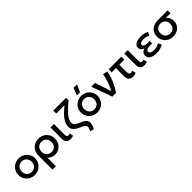

<svg xmlns="http://www.w3.org/2000/svg" viewBox="368 -2439 4337 4337"><g transform="rotate(-45 2537.0 -270.0)"><path d="M302 15Q224.5 15 163.8 -20.8Q103 -56.5 68.5 -116.2Q34 -176 34 -247.5Q34 -300.5 53.8 -347.8Q73.5 -395 109.8 -431.5Q146 -468 195 -489Q244 -510 302.5 -510Q380 -510 440.8 -474.2Q501.5 -438.5 536 -378.8Q570.5 -319 570.5 -247.5Q570.5 -195 550.8 -147.5Q531 -100 495 -63.5Q459 -27 410 -6Q361 15 302 15ZM302 -82.5Q348 -82.5 383.8 -102.8Q419.5 -123 440 -160Q460.5 -197 460.5 -247.5Q460.5 -298 440 -335.2Q419.5 -372.5 383.8 -392.5Q348 -412.5 302 -412.5Q256 -412.5 220.2 -392.5Q184.5 -372.5 164.2 -335.2Q144 -298 144 -247.5Q144 -197 164.5 -160Q185 -123 220.8 -102.8Q256.5 -82.5 302 -82.5Z M666 210V-242.5Q666 -317 700 -377.8Q734 -438.5 794.5 -474.2Q855 -510 934 -510Q1014.5 -510 1074.8 -474.5Q1135 -439 1168.5 -379.2Q1202 -319.5 1202 -247.5Q1202 -193 1183.8 -145.2Q1165.5 -97.5 1131.8 -61.5Q1098 -25.5 1051.8 -5.2Q1005.5 15 950 15Q897 15 850.8 -6Q804.5 -27 775.5 -63V210ZM934 -82.5Q980 -82.5 1015.8 -102.8Q1051.5 -123 1071.8 -160Q1092 -197 1092 -247.5Q1092 -298 1071.5 -335.2Q1051 -372.5 1015.2 -392.5Q979.5 -412.5 934 -412.5Q888 -412.5 852.2 -392.5Q816.5 -372.5 796 -335.2Q775.5 -298 775.5 -247.5Q775.5 -197 796 -160Q816.5 -123 852.2 -102.8Q888 -82.5 934 -82.5Z M1446.5 14Q1405.5 14 1374.2 -1Q1343 -16 1325.2 -47.5Q1307.5 -79 1307.5 -128.5V-495H1417.5V-160Q1417.5 -116.5 1430 -99.5Q1442.5 -82.5 1471.5 -82.5Q1482 -82.5 1494.2 -85.5Q1506.5 -88.5 1519 -93.5L1538 -3.5Q1514.5 4.5 1491.2 9.2Q1468 14 1446.5 14Z M1976.5 220.5 1879 201Q1900 163.5 1908.2 138Q1916.5 112.5 1916.5 94Q1916.5 62 1893.8 40.8Q1871 19.5 1835 2.5Q1799 -14.5 1758.8 -32.5Q1718.5 -50.5 1682.5 -75.2Q1646.5 -100 1623.8 -137Q1601 -174 1601 -228.5Q1601 -282 1624 -333.8Q1647 -385.5 1687 -435.5Q1727 -485.5 1778 -533.2Q1829 -581 1884.5 -626H1621V-720H2030.5V-641.5Q1973 -594 1924 -549.5Q1875 -505 1836 -463.5Q1797 -422 1769.5 -383.2Q1742 -344.5 1727.5 -308.5Q1713 -272.5 1713 -239Q1713 -200.5 1735.2 -174.8Q1757.5 -149 1792.8 -130.8Q1828 -112.5 1867.5 -96Q1907 -79.5 1942 -58.8Q1977 -38 1999.5 -8Q2022 22 2022 67.5Q2022 88 2017 112Q2012 136 2002 163.2Q1992 190.5 1976.5 220.5Z M2298.5 15Q2221 15 2160.2 -20.8Q2099.5 -56.5 2065 -116.2Q2030.5 -176 2030.5 -247.5Q2030.5 -300.5 2050.2 -347.8Q2070 -395 2106.2 -431.5Q2142.5 -468 2191.5 -489Q2240.5 -510 2299 -510Q2376.5 -510 2437.2 -474.2Q2498 -438.5 2532.5 -378.8Q2567 -319 2567 -247.5Q2567 -195 2547.2 -147.5Q2527.5 -100 2491.5 -63.5Q2455.5 -27 2406.5 -6Q2357.5 15 2298.5 15ZM2298.5 -82.5Q2344.5 -82.5 2380.2 -102.8Q2416 -123 2436.5 -160Q2457 -197 2457 -247.5Q2457 -298 2436.5 -335.2Q2416 -372.5 2380.2 -392.5Q2344.5 -412.5 2298.5 -412.5Q2252.5 -412.5 2216.8 -392.5Q2181 -372.5 2160.8 -335.2Q2140.5 -298 2140.5 -247.5Q2140.5 -197 2161 -160Q2181.5 -123 2217.2 -102.8Q2253 -82.5 2298.5 -82.5ZM2240.5 -585 2307.5 -759.5H2419L2342 -585Z M2787.5 0 2610.5 -495H2731.5L2871 -64.5L2844 -87.5Q2877.5 -137.5 2907.2 -202.5Q2937 -267.5 2959.8 -344.2Q2982.5 -421 2995 -505L3108.5 -485Q3084 -345.5 3031 -223.2Q2978 -101 2906.5 0Z M3439.5 14Q3399 14 3367.5 -1.2Q3336 -16.5 3318 -48.8Q3300 -81 3300 -132V-398.5H3167V-495H3569.5V-398.5H3410V-167Q3410 -120 3423.5 -102Q3437 -84 3466 -84Q3479.5 -84 3492.8 -87Q3506 -90 3520.5 -96L3540 -6Q3515 4 3489.2 9Q3463.5 14 3439.5 14Z M3805.5 14Q3764.5 14 3733.2 -1Q3702 -16 3684.2 -47.5Q3666.5 -79 3666.5 -128.5V-495H3776.5V-160Q3776.5 -116.5 3789 -99.5Q3801.5 -82.5 3830.5 -82.5Q3841 -82.5 3853.2 -85.5Q3865.5 -88.5 3878 -93.5L3897 -3.5Q3873.5 4.5 3850.2 9.2Q3827 14 3805.5 14Z M4190 15Q4088 15 4026.5 -22Q3965 -59 3965 -134.5Q3965 -174.5 3988.5 -205.8Q4012 -237 4067.5 -256Q4017 -276.5 3996.5 -306Q3976 -335.5 3976 -370.5Q3976 -416 4005.2 -446.8Q4034.5 -477.5 4084.5 -493.5Q4134.5 -509.5 4196.5 -509.5Q4252.5 -509.5 4299.5 -499Q4346.5 -488.5 4392.5 -464L4350 -381Q4321.5 -400.5 4284.5 -410.2Q4247.5 -420 4204 -420Q4170.5 -420 4143 -413.8Q4115.5 -407.5 4099 -394Q4082.5 -380.5 4082.5 -357.5Q4082.5 -327 4111.8 -309.8Q4141 -292.5 4188.5 -292.5H4273.5V-213.5H4191.5Q4156.5 -213.5 4130.8 -206Q4105 -198.5 4090.8 -183.5Q4076.5 -168.5 4076.5 -145Q4076.5 -110 4109.5 -93Q4142.5 -76 4201 -76Q4250 -76 4292.8 -88Q4335.5 -100 4367 -123L4409.5 -44Q4364.5 -14 4309.8 0.5Q4255 15 4190 15Z M4724.5 15Q4647.5 15 4587.2 -19Q4527 -53 4492.5 -111.8Q4458 -170.5 4458 -244Q4458 -298.5 4476.5 -344.5Q4495 -390.5 4530.8 -424.2Q4566.5 -458 4618.2 -476.5Q4670 -495 4736 -495H5048V-402H4899Q4942.5 -370.5 4962.2 -324Q4982 -277.5 4982 -227.5Q4982 -176 4963.5 -132Q4945 -88 4911 -55Q4877 -22 4829.8 -3.5Q4782.5 15 4724.5 15ZM4725.5 -82.5Q4770.5 -82.5 4804.5 -101.5Q4838.5 -120.5 4857.2 -155.8Q4876 -191 4876 -240.5Q4876 -315.5 4833.8 -357.5Q4791.5 -399.5 4722.5 -399.5Q4678.5 -399.5 4643.8 -381.8Q4609 -364 4588.5 -329.8Q4568 -295.5 4568 -245.5Q4568 -171.5 4612 -127Q4656 -82.5 4725.5 -82.5Z"/></g></svg>

Font: Geologica Thin Roman
Style: Regular
Weight: 400
Version: Version 1.010;gftools[0.9.28]